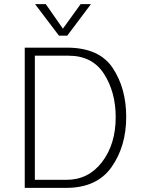

<svg xmlns="http://www.w3.org/2000/svg" viewBox="-20 -911 698 931"><path d="M371 -891H421L306 -738H266L150 -891H202L285 -772ZM100 0V-680H304Q461 -680 526.5 -581.5Q592 -483 592 -344Q592 -202 521 -101Q450 0 301 0ZM312 -641H149V-39H302Q409 -39 475 -125.5Q541 -212 541 -343Q541 -464 484.5 -552.5Q428 -641 312 -641Z"/></svg>

Font: Palanquin Thin
Style: Regular
Weight: 250
Designer: Pria Ravichandran
Version: Version 1.001